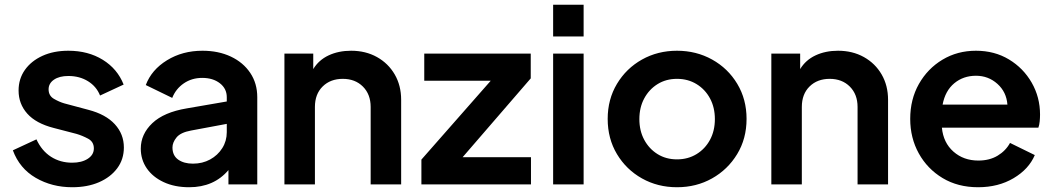

<svg xmlns="http://www.w3.org/2000/svg" viewBox="-20 -774 4412 806"><path d="M283 12Q198 12 130 -27.5Q62 -67 34 -143L133 -189Q155 -141 194 -116Q233 -91 283 -91Q323 -91 348.5 -107.5Q374 -124 374 -151Q374 -179 349.5 -192Q325 -205 301 -212L205 -237Q131 -256 94.5 -297Q58 -338 58 -394Q58 -443 84.5 -480.5Q111 -518 158 -539.5Q205 -561 267 -561Q350 -561 411.5 -523Q473 -485 499 -419L400 -373Q385 -411 349.5 -433Q314 -455 267 -455Q229 -455 206.5 -439.5Q184 -424 184 -399Q184 -372 206.5 -359Q229 -346 250 -340L351 -313Q424 -294 462 -252.5Q500 -211 500 -155Q500 -105 472 -67.5Q444 -30 395.5 -9Q347 12 283 12Z M774 12Q713 12 667 -9.5Q621 -31 596 -67.5Q571 -104 571 -150Q571 -211 619.5 -257Q668 -303 764 -319L932 -348V-366Q932 -402 903 -424.5Q874 -447 829 -447Q785 -447 751.5 -424Q718 -401 703 -363L592 -417Q616 -481 681 -521Q746 -561 830 -561Q897 -561 949 -536.5Q1001 -512 1030.5 -468Q1060 -424 1060 -366V0H939V-60Q878 12 774 12ZM704 -155Q704 -121 728 -104Q752 -87 790 -87Q830 -87 862 -104.5Q894 -122 913 -152Q932 -182 932 -219V-254L782 -226Q738 -218 721 -197Q704 -176 704 -155Z M1174 0V-549H1295V-484Q1318 -522 1359.5 -541.5Q1401 -561 1454 -561Q1515 -561 1562.5 -534.5Q1610 -508 1637 -461.5Q1664 -415 1664 -355V0H1536V-325Q1536 -378 1503.5 -410.5Q1471 -443 1419 -443Q1367 -443 1334.5 -411Q1302 -379 1302 -325V0Z M1749 0V-104L2040 -435H1761V-549H2208V-445L1922 -114H2209V0Z M2302 -621V-754H2430V-621ZM2302 0V-549H2430V0Z M2822 12Q2741 12 2675 -25Q2609 -62 2570 -127Q2531 -192 2531 -275Q2531 -357 2570 -422Q2609 -487 2675 -524Q2741 -561 2822 -561Q2903 -561 2969.5 -524Q3036 -487 3075 -422Q3114 -357 3114 -275Q3114 -192 3074.5 -127Q3035 -62 2969 -25Q2903 12 2822 12ZM2822 -105Q2868 -105 2904 -127Q2940 -149 2960.5 -187Q2981 -225 2981 -274Q2981 -323 2960.5 -361Q2940 -399 2904 -421Q2868 -443 2822 -443Q2776 -443 2740.5 -421Q2705 -399 2684.5 -361Q2664 -323 2664 -274Q2664 -225 2684.5 -187Q2705 -149 2740.5 -127Q2776 -105 2822 -105Z M3218 0V-549H3339V-484Q3362 -522 3403.5 -541.5Q3445 -561 3498 -561Q3559 -561 3606.5 -534.5Q3654 -508 3681 -461.5Q3708 -415 3708 -355V0H3580V-325Q3580 -378 3547.5 -410.5Q3515 -443 3463 -443Q3411 -443 3378.5 -411Q3346 -379 3346 -325V0Z M4086 12Q4001 12 3937 -26.5Q3873 -65 3837 -130Q3801 -195 3801 -275Q3801 -357 3837.5 -421.5Q3874 -486 3936.5 -523.5Q3999 -561 4077 -561Q4155 -561 4215.5 -524.5Q4276 -488 4311 -427Q4346 -366 4346 -293Q4346 -279 4344.5 -264Q4343 -249 4339 -238H3934Q3940 -175 3982.5 -137.5Q4025 -100 4087 -100Q4134 -100 4168 -120.5Q4202 -141 4220 -174L4324 -123Q4299 -64 4235 -26Q4171 12 4086 12ZM4077 -456Q4024 -456 3986 -424.5Q3948 -393 3937 -335H4209Q4205 -388 4167 -422Q4129 -456 4077 -456Z"/></svg>

Font: Plus Jakarta Text
Style: Bold
Weight: 700
Designer: Gumpita Rahayu
Foundry: Tokotype Studio
Version: Version 1.000